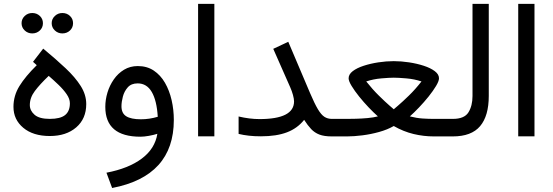

<svg xmlns="http://www.w3.org/2000/svg" viewBox="-20 -692 2806 974"><path d="M166.5 -361.3 147.5 -378.4 199.2 -445.3Q263.7 -392.1 312.7 -345.9Q361.8 -299.8 389.6 -255.6Q417.5 -211.4 417.5 -164.1Q417.5 -89.8 366.7 -45.9Q315.9 -2 232.9 -2Q147.9 -2 98.1 -43.7Q48.3 -85.4 48.3 -149.9Q48.3 -206.5 78.6 -255.6Q108.9 -304.7 166.5 -361.3ZM334.5 -168Q334.5 -190.4 318.1 -214.1Q301.8 -237.8 277.1 -261.5Q252.4 -285.2 227.1 -307.1Q182.1 -264.2 156.7 -230.2Q131.3 -196.3 131.3 -159.2Q131.3 -130.9 155.3 -109.9Q179.2 -88.9 232.4 -88.9Q286.1 -88.9 310.3 -108.4Q334.5 -127.9 334.5 -168ZM242.2 -574.2Q242.2 -595.7 258.1 -610.8Q273.9 -626 296.4 -626Q319.3 -626 335 -611.1Q350.6 -596.2 350.6 -574.2Q350.6 -552.2 335 -537.4Q319.3 -522.5 296.4 -522.5Q273.9 -522.5 258.1 -537.6Q242.2 -552.7 242.2 -574.2ZM89.4 -574.2Q89.4 -595.7 105.2 -610.8Q121.1 -626 143.6 -626Q166.5 -626 182.1 -611.1Q197.8 -596.2 197.8 -574.2Q197.8 -552.2 182.1 -537.4Q166.5 -522.5 143.6 -522.5Q121.1 -522.5 105.2 -537.6Q89.4 -552.7 89.4 -574.2Z M861.8 -83.5Q861.8 201.7 548.8 261.7L520 184.1Q632.3 162.6 699.2 112.5Q766.1 62.5 778.3 -13.2Q759.8 -7.3 735.4 -2.9Q710.9 1.5 692.4 1.5Q514.2 1.5 514.2 -149.9Q514.2 -186 525.1 -222.4Q536.1 -258.8 557.4 -289.3Q578.6 -319.8 609.4 -338.4Q640.1 -356.9 679.2 -356.9Q725.6 -356.9 760 -334Q794.4 -311 816.9 -272Q839.4 -232.9 850.6 -184.1Q861.8 -135.3 861.8 -83.5ZM694.8 -86.9Q737.8 -86.9 780.3 -99.6Q775.4 -181.6 750 -225.3Q724.6 -269 678.2 -269Q646 -269 628.2 -249Q610.4 -229 603.3 -201.9Q596.2 -174.8 596.2 -152.8Q596.2 -117.2 620.6 -102.1Q645 -86.9 694.8 -86.9Z M1067.4 -672.4V-0.5H984.9V-672.4Z M1471.7 -177.7Q1471.7 -190.4 1466.1 -210.7Q1460.4 -231 1452.6 -248.5L1366.2 -444.3L1442.4 -480L1553.2 -219.2Q1575.7 -166.5 1592.5 -138.2Q1609.4 -109.9 1625.7 -99.4Q1642.1 -88.9 1663.1 -88.9H1683.6V0H1663.1Q1624.5 0 1600.3 -9.3Q1576.2 -18.6 1558.6 -37.1Q1541 -55.7 1522.9 -84Q1488.8 -41 1435.8 -20.8Q1382.8 -0.5 1303.7 -0.5Q1269.5 -0.5 1242.2 -3.7Q1214.8 -6.8 1190.4 -12.7V-101.1Q1246.6 -87.9 1296.4 -87.9Q1471.7 -87.9 1471.7 -177.7Z M1977.5 -381.8Q2015.1 -381.8 2055.2 -375.7Q2095.2 -369.6 2129.6 -358.4Q2164.1 -347.2 2185.5 -331.1Q2207 -314.9 2207 -294.9Q2207 -280.8 2192.1 -255.9Q2177.2 -231 2154.1 -202.1Q2130.9 -173.3 2105.5 -146.7Q2080.1 -120.1 2059.1 -101.6Q2093.3 -92.8 2124 -90.8Q2154.8 -88.9 2179.7 -88.9H2255.9V0H2180.2Q2128.9 0 2077.9 -12.2Q2026.9 -24.4 1977.5 -52.7Q1945.3 -34.2 1903.1 -22.5Q1860.8 -10.7 1818.1 -5.4Q1775.4 0 1741.2 0H1664.1V-88.9H1741.7Q1758.3 -88.9 1786.4 -89.6Q1814.5 -90.3 1844.5 -93Q1874.5 -95.7 1897 -101.6Q1876 -120.1 1850.6 -146.7Q1825.2 -173.3 1802 -202.1Q1778.8 -231 1763.7 -255.9Q1748.5 -280.8 1748.5 -294.9Q1748.5 -314.9 1769.5 -331.1Q1790.5 -347.2 1825 -358.4Q1859.4 -369.6 1899.4 -375.7Q1939.5 -381.8 1977.5 -381.8ZM1977.5 -297.9Q1955.6 -297.9 1914.8 -294.4Q1874 -291 1837.9 -278.8Q1869.6 -238.8 1901.9 -207Q1934.1 -175.3 1955.8 -156.5Q1977.5 -137.7 1977.5 -137.7Q1977.5 -137.7 1999.5 -156.5Q2021.5 -175.3 2054.2 -207Q2086.9 -238.8 2118.2 -278.8Q2082 -291 2041 -294.4Q2000 -297.9 1977.5 -297.9Z M2236.3 -88.9H2277.3Q2335.9 -88.9 2356.4 -122.1Q2377 -155.3 2377 -205.1V-672.4H2459.5V-205.6Q2459.5 -104 2415.5 -52Q2371.6 0 2276.9 0H2236.3Z M2691.4 -672.4V-0.5H2608.9V-672.4Z"/></svg>

Font: Vazirmatn RD UI FD
Style: Regular
Weight: 400
Designer: Saber Rastikerdar
Foundry: Saber Rastikerdar
Version: Version 33.003